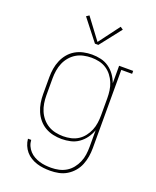

<svg xmlns="http://www.w3.org/2000/svg" viewBox="-173 -855 947 1167"><g transform="rotate(20 300.0 -271.5)"><path d="M296 213Q274 213 252.5 210.5Q231 208 210 201.5Q189 195 170 183.5Q151 172 137 155.5Q123 139 114.5 118.5Q106 98 104 76H125Q126 96 134 114Q142 132 155 146Q168 160 185 169.5Q202 179 220.5 184.5Q239 190 258 192Q277 194 296 194Q321 194 346 188.5Q371 183 392.5 170Q414 157 430 137Q446 117 456 93.5Q466 70 469.5 45Q473 20 473 -5V-113Q463 -85 446 -61.5Q429 -38 405.5 -21.5Q382 -5 353.5 1.5Q325 8 296 8Q268 8 240.5 2Q213 -4 189 -18Q165 -32 147 -53.5Q129 -75 118 -101Q107 -127 102.5 -154.5Q98 -182 98 -210V-320Q98 -348 102.5 -375.5Q107 -403 118 -429Q129 -455 147 -476.5Q165 -498 189 -512Q213 -526 240.5 -532Q268 -538 296 -538Q325 -538 353.5 -531.5Q382 -525 405.5 -508.5Q429 -492 446 -468.5Q463 -445 473 -417V-530H564V-511H494V-5Q494 23 489.5 50.5Q485 78 474.5 104Q464 130 445.5 151.5Q427 173 403 187.5Q379 202 351.5 207.5Q324 213 296 213ZM299 -11Q324 -11 349 -16.5Q374 -22 395 -35.5Q416 -49 431.5 -69Q447 -89 456.5 -112Q466 -135 469.5 -160Q473 -185 473 -210V-320Q473 -345 469.5 -370Q466 -395 456.5 -418Q447 -441 431.5 -461Q416 -481 395 -494.5Q374 -508 349 -513.5Q324 -519 299 -519Q274 -519 248.5 -513.5Q223 -508 201.5 -495Q180 -482 163.5 -462.5Q147 -443 137 -419.5Q127 -396 123 -370.5Q119 -345 119 -320V-210Q119 -185 123 -159.5Q127 -134 137 -110.5Q147 -87 163.5 -67.5Q180 -48 201.5 -35Q223 -22 248.5 -16.5Q274 -11 299 -11ZM289 -606 181 -744 199 -756 300 -621 401 -756 419 -744 311 -606Z"/></g></svg>

Font: Iosevka Curly Slab ThEx
Style: Regular
Weight: 100
Width: 7
Monospace: yes
Designer: Belleve Invis
Foundry: Belleve Invis
Version: Version 11.1.0; ttfautohint (v1.8.3)